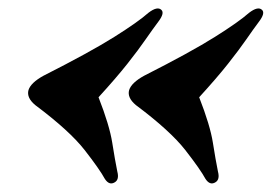

<svg xmlns="http://www.w3.org/2000/svg" viewBox="-20 -469 644 455"><path d="M47.5 -255.5Q53 -273 83 -289.5Q193.5 -345.5 250.8 -381.5Q308 -417.5 331.5 -438.5Q353 -455 362.5 -445.5Q370.5 -438 355.5 -418Q342 -400 325.2 -375.8Q308.5 -351.5 282 -318Q255.5 -284.5 213.5 -238.5Q239.5 -172 246 -130.8Q252.5 -89.5 258 -62.5Q263 -43.5 252 -37Q239 -29 228.5 -45Q216 -68 180.5 -113.5Q145 -159 63.5 -220Q42.5 -237.5 47.5 -255.5ZM286 -255.5Q291.5 -273 321.5 -289.5Q432 -345.5 489.2 -381.5Q546.5 -417.5 570 -438.5Q591.5 -455 601 -445.5Q609 -438 594 -418Q580.5 -400 563.8 -375.8Q547 -351.5 520.5 -318Q494 -284.5 452 -238.5Q478 -172 484.5 -130.8Q491 -89.5 496.5 -62.5Q501.5 -43.5 490.5 -37Q477.5 -29 467 -45Q454.5 -68 419 -113.5Q383.5 -159 302 -220Q281 -237.5 286 -255.5Z"/></svg>

Font: Fraunces 72pt Black
Style: Italic
Weight: 900
Italic angle: -16°
Version: Version 1.000;[b76b70a41]